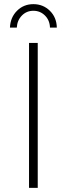

<svg xmlns="http://www.w3.org/2000/svg" viewBox="-20 -906 322 926"><path d="M120 -699H162V0H120ZM61 -773H28Q30 -822 62 -854Q94 -886 141 -886Q188 -886 220.5 -854Q253 -822 254 -773H221Q220 -808 197 -831Q174 -854 141 -854Q108 -854 85.5 -831Q63 -808 61 -773Z"/></svg>

Font: Alexandria ExtraLight
Style: Regular
Weight: 250
Designer: Mohamed Gaber
Foundry: Kief Type Foundry
Version: Version 5.100